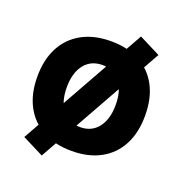

<svg xmlns="http://www.w3.org/2000/svg" viewBox="-130 -757 910 956"><g transform="rotate(20 325.0 -279.0)"><path d="M194 84 81 27 456 -642 569 -585ZM325 12Q236 12 172 -23Q108 -58 73.5 -123Q39 -188 39 -278Q39 -369 73.5 -434Q108 -499 172 -534Q236 -569 325 -569Q414 -569 478 -534Q542 -499 576 -434Q610 -369 610 -278Q610 -188 576 -123Q542 -58 478 -23Q414 12 325 12ZM325 -114Q385 -114 419.5 -158Q454 -202 454 -278Q454 -355 419.5 -399Q385 -443 325 -443Q264 -443 229.5 -399Q195 -355 195 -278Q195 -202 229.5 -158Q264 -114 325 -114Z"/></g></svg>

Font: Azeret Mono
Style: Bold
Weight: 700
Designer: Martin Vácha
Foundry: Displaay
Version: Version 1.002